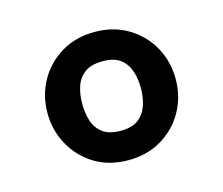

<svg xmlns="http://www.w3.org/2000/svg" viewBox="-63 -788 602 518"><g transform="rotate(-15 238.5 -529.0)"><path d="M238 -350Q184 -350 144 -374.5Q104 -399 81.5 -440Q59 -481 59 -529Q59 -578 81.5 -618.5Q104 -659 144.5 -683.5Q185 -708 238 -708Q291 -708 331.5 -683.5Q372 -659 394.5 -618.5Q417 -578 417 -529Q417 -480 394.5 -439.5Q372 -399 331.5 -374.5Q291 -350 238 -350ZM238 -432Q270 -432 287.5 -445.5Q305 -459 312.5 -481Q320 -503 320 -529Q320 -556 312.5 -578Q305 -600 287.5 -613Q270 -626 239 -626Q207 -626 189 -613Q171 -600 163.5 -578Q156 -556 156 -529Q156 -503 163 -481Q170 -459 188 -445.5Q206 -432 238 -432Z"/></g></svg>

Font: Hanken Grotesk Black
Style: Italic
Weight: 900
Italic angle: -8°
Designer: Alfredo Marco Pradil
Foundry: Hanken Design Co.
Version: Version 3.013